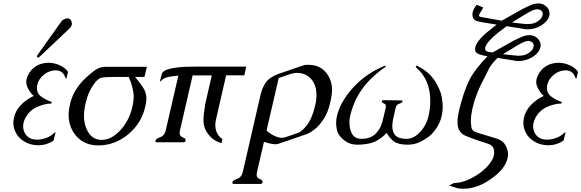

<svg xmlns="http://www.w3.org/2000/svg" viewBox="-20 -852 3482 1150"><path d="M215.8 -510.7Q213.9 -509.3 213.4 -508.8Q204.6 -504.9 202.1 -511.7Q201.2 -515.1 202.6 -519.5L345.2 -720.2Q352.1 -731 362.3 -735.8Q375.5 -742.2 384.8 -742.2Q401.9 -742.2 408.7 -722.7Q410.6 -716.3 410.6 -710.4Q410.6 -706.5 409.7 -703.1Q407.2 -691.9 397 -682.1ZM313 -58.1 300.3 -9.3Q257.8 18.1 210.4 18.1H207.5Q158.2 17.1 122.6 -6.3Q89.8 -26.4 72.8 -61.5Q60.1 -86.9 60.1 -115.7Q60.1 -126.5 62 -137.7Q63 -143.1 64 -148.4Q73.2 -188.5 103 -220.7Q136.7 -256.8 182.1 -277.3Q155.3 -300.8 141.6 -336.4Q137.2 -348.1 137.2 -360.8Q137.2 -369.6 139.2 -378.9Q143.1 -396 154.8 -414.6Q192.9 -474.1 270 -476.1Q303.7 -476.1 336.9 -461.4Q370.1 -446.8 387.2 -421.9L378.9 -384.8Q378.4 -381.8 375.5 -381.8Q372.6 -381.8 372.1 -384.8Q357.9 -430.7 313 -430.7Q303.7 -430.7 293.5 -428.7Q262.7 -422.9 236.8 -399.4Q210.9 -376 203.6 -345.2Q200.7 -333.5 201.2 -322.8Q201.2 -293 223.6 -275.9Q254.4 -252.9 290 -241.2L287.6 -231.9Q244.6 -231 200.7 -210.9Q157.2 -190.9 132.8 -147Q124 -130.9 120.6 -115.2Q118.2 -104.5 118.7 -94.7Q118.7 -74.7 127.9 -56.6Q148.9 -15.6 201.7 -15.6Q228 -15.6 256.8 -25.9Q285.6 -36.1 306.6 -58.1Z M667 -391.1Q608.4 -391.1 588.6 -386.7Q568.8 -382.3 549.3 -357.4Q509.3 -305.7 493.2 -236.3L492.7 -234.4Q483.4 -193.4 482.9 -158.2Q482.9 -113.8 498.5 -79.6Q525.4 -17.1 584 -14.2H590.3Q645.5 -14.2 697.8 -68.8Q752.9 -126.5 772.9 -211.4Q780.8 -245.6 780.8 -274.9Q780.8 -298.8 772.2 -331.5Q763.7 -364.3 751 -391.1ZM859.4 -451.7 845.2 -391.1H789.1Q812 -363.8 834.5 -331.5Q856.9 -299.3 856.9 -262.7Q856.9 -246.1 853 -227.1L849.1 -210Q827.6 -116.2 752.4 -51.3Q674.3 16.1 575.7 19H569.3Q477.1 19 426.8 -49.8Q391.6 -97.7 391.1 -162.6Q391.1 -193.4 399.4 -227.5V-229Q419.4 -314 488.3 -380.4Q513.7 -404.8 544.4 -428.2Q575.2 -451.7 609.9 -451.7Z M1057.6 -69.3Q1055.7 -62 1055.7 -55.7Q1055.7 -36.6 1075 -29.1Q1094.2 -21.5 1091.8 -9.8Q1089.4 0 1079.1 0H918.5Q910.6 0 910.6 -6.3Q910.6 -7.8 911.1 -9.8Q914.1 -21.5 939.5 -30Q964.8 -38.6 972.2 -69.3L1048.3 -398.9Q1012.2 -396 986.3 -390.6Q957 -384.3 941.9 -364.3H938L948.2 -407.2Q952.6 -426.3 982.7 -435.8Q1012.7 -445.3 1049.8 -449Q1086.9 -452.6 1121.6 -452.6Q1156.2 -452.6 1170.4 -453.1H1455.1L1443.4 -400.9H1334.5L1293.5 -223.1Q1280.3 -166 1274.9 -141.4Q1269.5 -116.7 1269.5 -102.5Q1269.5 -98.6 1270 -94.7Q1273.4 -45.4 1312.5 -18.6L1307.1 4.9Q1256.3 -7.3 1224.1 -52.7Q1203.1 -80.6 1199.2 -118.2Q1198.7 -124 1198.7 -132.3Q1198.7 -164.1 1209 -226.6Q1210.4 -234.4 1226.6 -305.2L1248.5 -400.4H1133.8Z M1519 180.2Q1517.6 187.5 1517.1 193.8Q1517.1 212.9 1536.1 220.2Q1555.2 227.5 1552.7 239.7Q1550.3 249.5 1540.5 249.5H1379.9Q1371.6 249.5 1371.6 243.2Q1371.6 241.7 1372.1 239.7Q1375 227.5 1400.6 219Q1426.3 210.4 1433.6 180.2L1541 -285.6Q1551.3 -329.6 1573.2 -359.6Q1595.2 -389.6 1647 -409.2L1655.8 -412.1L1791 -458.5Q1807.1 -463.9 1816.9 -463.9Q1829.1 -463.9 1836.4 -463.4Q1902.3 -460.9 1939.9 -408.2Q1968.8 -366.2 1968.8 -313.5Q1968.8 -297.9 1966.3 -280.8Q1963.4 -262.2 1959.5 -244.6Q1951.2 -208.5 1941.9 -184.6Q1927.2 -145.5 1892.6 -104Q1875 -83 1840.8 -60.5Q1828.1 -52.2 1814 -47.9Q1772.5 -33.2 1731 -19Q1689.5 -4.9 1648.4 8.8Q1637.7 12.2 1629.4 12.2Q1601.6 10.7 1561 -2.4ZM1649.4 -384.8 1576.7 -70.8Q1592.8 -53.7 1619.1 -40.5Q1647 -26.4 1668 -26.4Q1678.2 -26.4 1689.9 -30.3Q1708 -36.1 1726.3 -42.5Q1744.6 -48.8 1763.7 -55.7Q1775.4 -59.1 1785.6 -67.9Q1822.3 -98.6 1842.8 -143.6Q1857.9 -178.2 1865.7 -212.4Q1870.1 -232.4 1872.6 -242.2Q1875.5 -263.7 1875.5 -282.7Q1875.5 -323.7 1860.8 -353Q1838.9 -396.5 1794.4 -410.6Q1777.3 -415.5 1758.3 -415.5Q1752.4 -415.5 1746.6 -415Q1736.3 -413.6 1720.2 -409.2Q1709.5 -405.3 1687.7 -397.9Q1666 -390.6 1649.4 -384.8Z M2121.1 14.6Q2083 14.6 2057.1 -1.2Q2031.2 -17.1 2016.6 -36.1Q2001.5 -53.7 1997.3 -76.9Q1993.2 -100.1 1993.2 -114.7Q1993.2 -134.3 1997.6 -155.3Q2009.3 -205.1 2038.8 -253.2Q2068.4 -301.3 2109.4 -342.3Q2177.2 -410.2 2262.2 -448.2L2284.2 -458Q2285.6 -458.5 2287.1 -458.5Q2291 -458.5 2289.6 -451.7Q2288.6 -451.7 2270.5 -438.5Q2191.4 -379.9 2145.5 -313.5Q2097.2 -244.6 2077.1 -156.2Q2072.8 -136.7 2072.8 -118.7Q2072.8 -110.4 2074.7 -94Q2076.7 -77.6 2084 -59.6Q2099.6 -20.5 2145.5 -20.5Q2201.2 -20.5 2232.9 -54.2Q2252.4 -75.7 2261.2 -96.9Q2270 -118.2 2277.8 -153.3L2290.5 -207Q2294.9 -226.6 2280 -232.2Q2265.1 -237.8 2267.1 -245.6Q2268.6 -252 2275.4 -252L2385.3 -250.5Q2392.1 -250.5 2390.6 -244.1Q2388.7 -236.3 2371.3 -230.7Q2354 -225.1 2349.6 -205.6L2335.9 -145Q2330.1 -119.6 2329.6 -98.6Q2329.6 -70.3 2340.8 -50.8Q2357.9 -20.5 2415 -20.5Q2457.5 -20.5 2494.1 -59.1Q2533.7 -101.1 2546.4 -156.2Q2557.1 -202.1 2557.1 -244.1Q2557.1 -246.1 2557.1 -247.6Q2557.1 -290.5 2546.9 -329.6Q2528.3 -395.5 2482.4 -438.5Q2469.2 -449.7 2470.2 -451.7Q2471.7 -458.5 2475.6 -458.5Q2477.1 -458.5 2478.5 -458Q2486.8 -452.6 2495.6 -448.2Q2563.5 -412.1 2599.6 -342.3Q2621.1 -301.3 2626.5 -267.3Q2631.8 -233.4 2631.8 -213.4Q2631.8 -184.6 2625 -155.3Q2616.7 -119.1 2595.2 -86.4Q2573.7 -53.7 2551.3 -36.1Q2527.3 -17.1 2494.1 -1.2Q2460.9 14.6 2423.3 14.6H2421.4Q2366.7 14.6 2338.4 -4.9Q2334.5 -7.8 2314.9 -27.8Q2312.5 -30.3 2304.9 -42.5Q2297.4 -54.7 2295.9 -54.7H2292.5Q2290 -49.8 2279.8 -40.5Q2269.5 -31.2 2264.6 -27.8Q2231.4 -1.5 2194.8 6.6Q2158.2 14.6 2121.1 14.6Z M2954.6 -704.6 2870.6 -718.3Q2853 -721.2 2837.4 -725.3Q2821.8 -729.5 2814.9 -742.7Q2809.6 -753.4 2809.6 -765.6Q2809.6 -772 2811 -778.8Q2815.9 -799.3 2835.4 -823.2L2874 -807.1Q2867.7 -793.5 2855 -773.4Q2850.6 -767.1 2849.6 -762.7Q2849.1 -760.7 2849.1 -759.3Q2849.1 -752 2859.4 -750.5L2985.4 -728Q3014.2 -744.6 3078.9 -781Q3143.6 -817.4 3174.3 -826.7Q3190.4 -831.5 3204.6 -831.5Q3228 -831.5 3246.1 -818.4Q3271.5 -798.8 3271.5 -772Q3271.5 -771 3271.5 -765.6Q3271 -761.7 3270 -757.8Q3263.7 -731 3235.4 -709Q3202.6 -683.1 3159.2 -677.7Q3148.4 -676.3 3139.2 -676.3Q3127 -676.3 3116.2 -678.7Q3096.7 -682.1 3079.6 -685.1Q3068.4 -686.5 3049.3 -689.5Q3030.3 -692.4 3015.1 -695.3Q2997.6 -683.1 2964.8 -657.5Q2932.1 -631.8 2909.7 -606Q2890.6 -584.5 2886.2 -567.4Q2885.7 -564.9 2885.7 -562Q2885.7 -560.5 2885.7 -559.6Q2885.7 -559.6 2885.7 -559.1Q2885.7 -539.6 2931.6 -538.1Q2960 -554.7 3025.1 -591.1Q3090.3 -627.4 3120.1 -636.7Q3136.2 -641.6 3150.9 -641.6Q3174.3 -641.6 3192.4 -628.4Q3218.3 -608.4 3218.3 -581.1Q3218.3 -578.6 3217.8 -575.7Q3217.8 -571.8 3216.8 -567.9Q3210.4 -541 3181.6 -519Q3148.4 -493.2 3105.5 -487.8Q3095.2 -486.3 3085.4 -486.3Q3073.2 -486.3 3062.5 -488.8Q3043 -492.2 3025.9 -495.1Q3014.2 -496.6 2995.4 -499.5Q2976.6 -502.4 2960.9 -505.4Q2920.9 -466.8 2907 -437.3Q2893.1 -407.7 2863.3 -350.6Q2850.6 -326.7 2833.5 -281.2Q2818.8 -243.2 2810.1 -204.1Q2808.6 -196.8 2807.1 -189.5Q2800.3 -157.7 2800.3 -129.4Q2800.3 -116.7 2803.2 -91.8Q2806.2 -66.9 2836.4 -58.1L2960.9 -20Q2993.2 -8.8 3008.1 18.8Q3022.9 46.4 3022.9 71.3Q3022.9 82 3020.5 92.8V93.8Q3007.8 148.9 2952.6 195.3Q2917.5 224.6 2881.3 244.6Q2845.2 264.6 2797.4 274.9Q2779.8 278.3 2755.9 278.3Q2746.6 278.3 2736.3 277.8Q2723.6 276.9 2711.4 272.9L2669.9 259.3L2699.2 244.1H2707.5Q2750.5 241.2 2792.7 220.7Q2835 200.2 2868.7 173.3Q2919.9 130.4 2935.1 89.8Q2936.5 85 2937.5 79.6Q2939.9 69.8 2939.9 60.5Q2939.9 51.3 2937.5 41.5Q2931.6 18.1 2903.8 9.3Q2814.9 -18.6 2767.6 -39.1Q2720.2 -59.6 2720.2 -119.6Q2720.2 -149.4 2729.5 -190.4Q2758.8 -310.5 2793 -376Q2827.1 -441.4 2900.4 -514.6L2874 -520Q2826.7 -529.3 2825.7 -553.2Q2825.7 -555.2 2825.7 -557.1Q2825.7 -563 2826.7 -568.8Q2830.6 -586.4 2845.2 -605.5Q2866.2 -633.3 2899.2 -660.4Q2932.1 -687.5 2954.6 -704.6ZM3046.4 -717.8Q3066.4 -714.4 3119.1 -709Q3130.9 -708 3141.1 -708Q3177.2 -708 3198.7 -722.7Q3225.6 -741.2 3229.5 -759.8Q3230.5 -764.2 3231 -769Q3229.5 -792 3201.2 -796.9H3197.8Q3175.3 -796.9 3123.5 -764.6Q3065.9 -729 3046.4 -717.8ZM2993.2 -527.8Q3013.2 -524.4 3065.4 -519.5Q3076.2 -518.1 3085.9 -518.1Q3123 -518.1 3145 -533.2Q3171.4 -551.3 3175.3 -569.8Q3176.3 -574.2 3176.8 -579.1Q3175.3 -602.1 3147 -606.9H3143.6Q3121.6 -606.9 3069.8 -574.7Q3012.7 -539.1 2993.2 -527.8Z M3367.7 -58.1 3355 -9.3Q3312.5 18.1 3265.1 18.1H3262.2Q3212.9 17.1 3177.2 -6.3Q3144.5 -26.9 3129.6 -56.9Q3114.7 -86.9 3114.7 -115.2Q3114.7 -126 3116.7 -137.7Q3117.7 -143.1 3118.7 -148.4Q3127.9 -188.5 3157.7 -220.7Q3191.4 -256.8 3236.8 -277.3Q3210 -300.8 3196.3 -336.4Q3191.9 -348.1 3191.9 -360.8Q3191.9 -369.6 3193.8 -378.9Q3197.8 -396 3209.5 -414.6Q3247.6 -474.1 3324.7 -476.1Q3358.4 -476.1 3391.6 -461.4Q3424.8 -446.8 3441.9 -421.9L3433.6 -384.8Q3433.1 -381.8 3430.2 -381.8Q3427.2 -381.8 3426.8 -384.8Q3412.6 -430.7 3367.7 -430.7Q3358.4 -430.7 3348.1 -428.7Q3316.9 -422.9 3291.3 -399.2Q3265.6 -375.5 3258.3 -345.2Q3255.4 -333.5 3255.9 -322.8Q3255.9 -292.5 3283 -272.7Q3310.1 -252.9 3344.7 -241.2L3342.3 -231.9Q3299.3 -231 3255.4 -210.9Q3211.4 -190.9 3187.5 -147Q3178.7 -130.9 3175.3 -115.2Q3172.9 -104.5 3173.3 -94.7Q3173.3 -74.7 3182.6 -56.6Q3203.6 -15.6 3256.3 -15.6Q3282.7 -15.6 3311.5 -25.9Q3340.3 -36.1 3361.3 -58.1Z"/></svg>

Font: Caudex
Style: Italic
Weight: 400
Italic angle: -13°
Version: Version 1.04